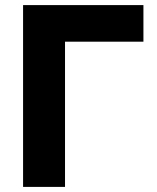

<svg xmlns="http://www.w3.org/2000/svg" viewBox="-20 -733 617 753"><path d="M70.5 0V-713H542.5V-569.5H235V0Z"/></svg>

Font: Commissioner
Style: Bold
Weight: 700
Designer: Kostas Bartsokas
Foundry: Kostas Bartsokas
Version: Version 1.000; ttfautohint (v1.8.3)